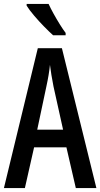

<svg xmlns="http://www.w3.org/2000/svg" viewBox="-20 -960 512 980"><path d="M367 0 319 -208H154L107 0H0L173 -714H296L472 0ZM253 -519Q247 -549 242.5 -577Q238 -605 235 -629Q230 -579 217 -520L170 -298H302ZM228 -940Q238 -918 253.5 -890Q269 -862 285.5 -835.5Q302 -809 315 -792V-780H251Q232 -797 205 -824.5Q178 -852 153.5 -881Q129 -910 116 -931V-940Z"/></svg>

Font: Noto Sans Thai ExtCond Med
Style: Regular
Weight: 500
Width: 2
Designer: Monotype Design Team
Foundry: Monotype Imaging Inc.
Version: Version 2.002; ttfautohint (v1.8.4.7-5d5b)